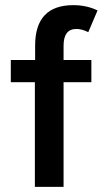

<svg xmlns="http://www.w3.org/2000/svg" viewBox="-20 -726 399 746"><path d="M115.5 0V-406.5H22V-493H116.5V-549Q116.5 -706 265 -706Q316.5 -706 359 -685.5L323 -601Q298 -613.5 277 -613.5Q227 -613.5 227 -548.5V-493H335V-406.5H227V0Z"/></svg>

Font: HK Grotesk SemiBold
Style: Regular
Weight: 600
Designer: Alfredo Marco Pradil
Foundry: Hanken Design Co.
Version: Version 3.001;FEAKit 1.0